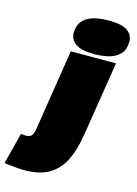

<svg xmlns="http://www.w3.org/2000/svg" viewBox="-225 -867 833 1165"><g transform="rotate(15 191.5 -285.0)"><path d="M311 -790Q391 -790 426.5 -765.5Q462 -741 462 -698Q462 -648 436 -620Q410 -592 367.5 -581Q325 -570 275 -570Q195 -570 158.5 -595Q122 -620 122 -663Q122 -790 311 -790ZM418 -550 343 -78Q328 17 294.5 84Q261 151 201.5 185.5Q142 220 48 220Q27 220 -8 217Q-43 214 -79 209L-28 12Q-22 13 -13 14Q-4 15 2 15Q29 15 40 0Q51 -15 55 -46L134 -550Z"/></g></svg>

Font: Georama ExtraExtended Black
Style: Italic
Weight: 900
Width: 8
Italic angle: -9°
Designer: Jean-Baptiste Levee
Foundry: Production Type
Version: Version 1.000